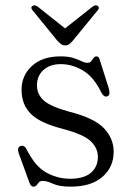

<svg xmlns="http://www.w3.org/2000/svg" viewBox="-20 -686 490 717"><path d="M206.5 -446.5Q166.5 -446.5 142.2 -424.5Q118 -402.5 118 -367.5Q118 -334 143.2 -311Q168.5 -288 240 -268.5Q332.5 -245 368.5 -206.8Q404.5 -168.5 404.5 -119.5Q404.5 -62 362.5 -25.5Q320.5 11 244 11Q201 11 178 0.2Q155 -10.5 139.5 -10.5Q130 -10.5 125.2 -5Q120.5 0.5 116.5 5.8Q112.5 11 104.5 11Q95.5 11 90 -3.5L50 -113.5Q42.5 -135 56.5 -140.5Q69.5 -145.5 78.5 -130Q111 -64.5 153 -41.5Q195 -18.5 241.5 -18.5Q293.5 -18.5 319.5 -40.8Q345.5 -63 345.5 -100.5Q345.5 -133 319 -158.5Q292.5 -184 215.5 -204.5Q129 -226.5 94.8 -261.2Q60.5 -296 60.5 -350.5Q60.5 -404.5 99.5 -440Q138.5 -475.5 206.5 -475.5Q235 -475.5 253.8 -469.5Q272.5 -463.5 284.5 -457.5Q296.5 -451.5 305.5 -451.5Q316 -451.5 320.8 -457.5Q325.5 -463.5 329.5 -469.5Q333.5 -475.5 340.5 -475.5Q349.5 -475.5 352.5 -462.5L385.5 -358.5Q389 -346.5 388.8 -337.8Q388.5 -329 380 -326Q367.5 -322 357 -343Q330.5 -398 290.5 -422.2Q250.5 -446.5 206.5 -446.5ZM251.5 -533.5Q244.5 -525.5 238.5 -521Q232.5 -516.5 223.5 -516.5Q215 -516.5 208.5 -521Q202 -525.5 194.5 -533.5L102.5 -646.5Q92.5 -657.5 101 -663.5Q109 -669.5 121 -661L223 -580L325.5 -661Q337.5 -670 345.5 -663.5Q353.5 -657 344 -646.5Z"/></svg>

Font: Fraunces 9pt S000 Light
Style: Regular
Weight: 300
Version: Version 1.000; ttfautohint (v1.8.3)